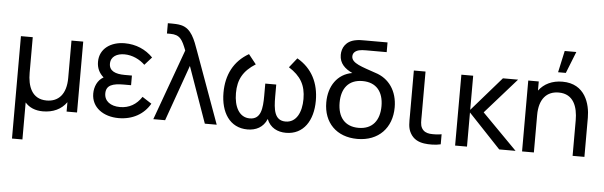

<svg xmlns="http://www.w3.org/2000/svg" viewBox="-58 -1002 4585 1457"><g transform="rotate(5 2234.5 -274.0)"><path d="M149 240V-42C180 -6 226 14 284.5 14C361.5 14 425 -15 464.5 -71.5V0H544V-540H454.5V-255.5C454.5 -130.5 395.5 -70.5 306 -70.5C192 -70.5 159.5 -168 159.5 -269.5V-540H69.5V240Z M1029 -161.5C990 -102 935 -69.5 865 -69.5C792 -69.5 745 -105 745 -163C745 -226.5 795.5 -242 878.5 -242H934.5V-315.5H879C809 -315.5 760.5 -335.5 760.5 -390.5C760.5 -446 808 -471 864.5 -471C924.5 -471 982 -443 1021 -405L1075 -465.5C1019.5 -522.5 945.5 -555 859 -555C755 -555 669 -498.5 669 -397.5C669 -350.5 687 -312.5 721.5 -282.5C676 -257.5 654 -206 654 -154C654 -48 746 15 861.5 15C968.5 15 1053 -33.5 1100 -115.5Z M1215 0 1366.5 -426.5 1517.5 0H1608L1412 -540C1380.5 -628 1352.5 -711 1272.5 -729C1249 -734.5 1218.5 -735 1206 -735H1171.5V-656.5H1197C1272 -656.5 1290 -619.5 1321 -540L1125 0Z M2116 -482C2207 -424.5 2247 -358 2247 -251.5C2247 -151 2208.5 -69.5 2126 -69.5C2041 -69.5 2031.5 -152.5 2031.5 -251.5V-343H1948V-251.5C1948 -152.5 1938.5 -69.5 1853.5 -69.5C1773 -69.5 1732.5 -148 1732.5 -251.5C1732.5 -355.5 1770.5 -423 1863.5 -482L1805.5 -555C1693 -490.5 1638 -383 1638 -247C1638 -98.5 1707 15.5 1843.5 15.5C1906.5 15.5 1963.5 -11 1990 -77C2016 -11 2073 15.5 2136.5 15.5C2270.5 15.5 2341.5 -96 2341.5 -246.5C2341.5 -380.5 2288.5 -489.5 2174 -555Z M2772 -497.5C2669.5 -533.5 2588 -553.5 2588 -606.5C2588 -633.5 2607.5 -649.5 2635 -656.5C2649.5 -660 2666.5 -661 2687 -661H2845V-735H2667C2644.5 -735 2626 -735 2606 -731C2527 -718 2499.5 -662 2499.5 -610C2499.5 -544.5 2543.5 -506 2599 -480.5C2486.5 -461.5 2421.5 -365.5 2421.5 -241.5C2421.5 -88 2520.5 14.5 2680 14.5C2842.5 14.5 2942 -93 2942 -248.5C2942 -371.5 2879.5 -465 2772 -497.5ZM2682 -70C2578 -70 2522.5 -137.5 2522.5 -248.5C2522.5 -356 2575 -426.5 2682 -426.5C2787 -426.5 2841.5 -358.5 2841.5 -249.5C2841.5 -141 2788 -70 2682 -70Z M3188 4.5C3222.5 10 3277.5 9.5 3314.5 0V-76.5C3286.5 -71.5 3253.5 -70 3225.5 -72.5C3199 -75.5 3176.5 -85.5 3162.5 -110.5C3149 -135 3151.5 -162.5 3151.5 -208V-540H3062.5V-204C3062.5 -144 3059 -104.5 3082 -63.5C3107 -19 3145.5 -2 3188 4.5Z M3514.5 0V-260L3760 0H3884.5L3618 -270L3856.5 -540H3741L3514.5 -280V-540H3424.5L3424 0Z M4190 -787.5 4154 -622.5H4213L4278.5 -787.5ZM4194 -554C4116 -554 4054 -524 4014 -470.5V-540H3934V0H4024V-284.5C4024 -409.5 4083 -469.5 4172.5 -469.5C4286.5 -469.5 4319 -372 4319 -270.5V0H4409V-298.5C4409 -401 4368 -554 4194 -554Z"/></g></svg>

Font: Hauora Medium
Style: Regular
Weight: 500
Designer: Wayne Shih
Foundry: WCYS
Version: Version 1.001;hotconv 1.0.109;makeotfexe 2.5.65596